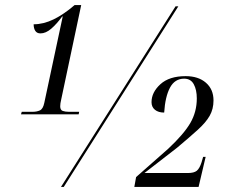

<svg xmlns="http://www.w3.org/2000/svg" viewBox="-20 -739 908 759"><path d="M63 -287 66 -297H109Q125 -297 137.5 -302.5Q150 -308 155 -332L228 -674H226Q204 -644 182.5 -625.5Q161 -607 140 -607Q126 -607 119.5 -617Q113 -627 113 -643Q152 -643 192 -662.5Q232 -682 275 -719H301L222 -346Q220 -338 219 -331Q218 -324 218 -319Q218 -304 228 -300.5Q238 -297 252 -297H293L291 -287ZM221 0 674 -714H685L232 0ZM511 0 518 -39 645 -151Q707 -209 732.5 -253Q758 -297 758 -350Q758 -384 746 -406Q734 -428 708 -428Q671 -428 652 -392.5Q633 -357 629 -294Q606 -294 592.5 -305Q579 -316 579 -335Q579 -374 614 -406Q649 -438 714 -438Q764 -438 794 -412Q824 -386 824 -342Q824 -308 809 -281.5Q794 -255 762 -226Q730 -197 680 -155L551 -55H722Q747 -55 758 -64Q769 -73 777 -98L783 -119H793L765 0Z"/></svg>

Font: Noto Serif Display Condensed
Style: Italic
Weight: 400
Width: 3
Italic angle: -12°
Designer: Monotype Design Team
Foundry: Monotype Imaging Inc.
Version: Version 2.009